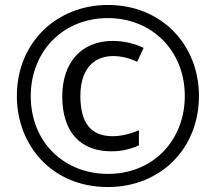

<svg xmlns="http://www.w3.org/2000/svg" viewBox="-20 -744 870 774"><path d="M415 10C626 10 782 -144 782 -357C782 -563 632 -724 415 -724C211 -724 48 -575 48 -357C48 -158 189 10 415 10ZM415 -43C240 -43 104 -169 104 -357C104 -533 230 -671 415 -671C593 -671 725 -539 725 -357C725 -181 600 -43 415 -43ZM429 -134C468 -134 505 -142 540 -158V-219C503 -203 467 -195 434 -195C348 -195 304 -246 304 -358C304 -460 354 -518 436 -518C467 -518 499 -511 533 -495L559 -551C519 -570 477 -579 434 -579C308 -579 231 -492 231 -355C231 -213 303 -134 429 -134Z"/></svg>

Font: Noto Sans Sinhala ExtraCondensed
Style: Regular
Weight: 400
Width: 2
Designer: Jelle Bosma - Monotype Design Team
Foundry: Monotype Imaging Inc.
Version: Version 2.006